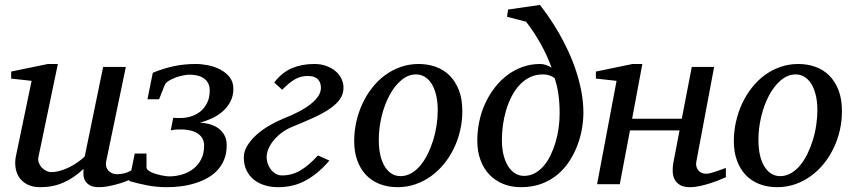

<svg xmlns="http://www.w3.org/2000/svg" viewBox="-20 -757 3511 789"><path d="M523.9 -23.9Q514.6 -18.6 498.3 -12.2Q481.9 -5.9 462.9 -0.5Q443.8 4.9 424.1 8.5Q404.3 12.2 388.2 12.2Q359.9 12.2 346.2 2.7Q332.5 -6.8 327.4 -19.3Q322.3 -31.7 322.8 -44.4Q323.2 -57.1 323.2 -63Q283.7 -25.4 240.5 -6.6Q197.3 12.2 147 12.2Q112.3 12.2 90.3 0Q68.4 -12.2 57.1 -30.8Q45.9 -49.3 43.5 -71.3Q41 -93.3 44.9 -112.8L109.9 -424.8L25.9 -434.1V-462.9L176.8 -494.1H217.8L138.2 -112.8Q135.3 -100.1 139.4 -88.6Q143.6 -77.1 151.6 -68.6Q159.7 -60.1 169.9 -54.9Q180.2 -49.8 189.9 -49.8Q208 -49.8 226.3 -54.9Q244.6 -60.1 262.7 -68.8Q280.8 -77.6 297.4 -89.1Q314 -100.6 328.1 -113.8L403.8 -481.9H497.1L417 -97.2Q413.6 -81.5 417 -71Q420.4 -60.5 427.5 -53.7Q434.6 -46.9 443.6 -43.9Q452.6 -41 460.9 -41Q470.7 -41 486.8 -43.9Q502.9 -46.9 523.9 -59.1Z M939 -392.1Q939 -362.8 927 -339.8Q915 -316.9 895.5 -299.6Q876 -282.2 851.1 -270.8Q826.2 -259.3 800.8 -252.9Q822.3 -252 842.3 -246.3Q862.3 -240.7 877.7 -229.5Q893.1 -218.3 902.3 -201.2Q911.6 -184.1 911.6 -160.2Q911.6 -126.5 900.9 -100.6Q890.1 -74.7 871.8 -55.7Q853.5 -36.6 829.1 -23.7Q804.7 -10.7 777.3 -2.7Q750 5.4 721.2 8.8Q692.4 12.2 665 12.2Q625 12.2 587.2 5.1Q549.3 -2 510.7 -13.2L533.7 -126H582V-69.8Q582 -63.5 587.6 -58.3Q593.3 -53.2 602.3 -49.1Q611.3 -44.9 622.1 -41.7Q632.8 -38.6 643.1 -36.4Q653.3 -34.2 661.9 -33.2Q670.4 -32.2 674.8 -32.2Q703.6 -32.2 729.7 -40.3Q755.9 -48.3 775.6 -64.2Q795.4 -80.1 807.1 -103.5Q818.8 -127 818.8 -158.2Q818.8 -177.2 810.5 -190.2Q802.2 -203.1 788.8 -210.7Q775.4 -218.3 758.5 -221.7Q741.7 -225.1 725.1 -225.1Q712.9 -225.1 701.9 -224.4Q690.9 -223.6 681.6 -221.2L691.9 -272.9L711.9 -272Q738.3 -271 761.7 -277.6Q785.2 -284.2 803 -298.6Q820.8 -313 831.3 -334.5Q841.8 -356 841.8 -384.8Q841.8 -403.8 834.7 -416.3Q827.6 -428.7 815.9 -436.3Q804.2 -443.8 789.1 -447Q773.9 -450.2 757.8 -450.2Q749 -450.2 733.6 -447.3Q718.3 -444.3 702.6 -438.7Q687 -433.1 674.1 -425.3Q661.1 -417.5 656.7 -407.2L633.8 -349.1H585.9L607.9 -458Q652.3 -476.1 694.6 -485.1Q736.8 -494.1 784.7 -494.1Q808.1 -494.1 835 -488.8Q861.8 -483.4 885 -471.4Q908.2 -459.5 923.6 -439.9Q939 -420.4 939 -392.1Z M1391.6 -396Q1391.6 -370.6 1377.2 -349.9Q1362.8 -329.1 1335.4 -310.3Q1308.1 -291.5 1268.6 -273.4Q1229 -255.4 1178.7 -234.9Q1157.2 -226.1 1138.4 -212.2Q1119.6 -198.2 1105.7 -181.6Q1091.8 -165 1083.7 -146.7Q1075.7 -128.4 1075.7 -110.8Q1075.7 -98.1 1080.1 -85Q1084.5 -71.8 1092.8 -60.8Q1101.1 -49.8 1112.8 -43Q1124.5 -36.1 1139.6 -36.1Q1179.7 -36.1 1214.1 -56.4Q1248.5 -76.7 1286.6 -118.2L1333.5 -97.2Q1291 -46.4 1239.5 -17.1Q1188 12.2 1122.6 12.2Q1094.2 12.2 1068.6 4.6Q1043 -2.9 1023.7 -18.3Q1004.4 -33.7 993.2 -56.6Q981.9 -79.6 981.9 -110.8Q981.9 -134.3 995.6 -157.2Q1009.3 -180.2 1031.7 -200.9Q1054.2 -221.7 1083.3 -239Q1112.3 -256.3 1142.6 -269Q1179.2 -283.2 1208 -298.3Q1236.8 -313.5 1257.1 -329.6Q1277.3 -345.7 1288.1 -362.3Q1298.8 -378.9 1298.8 -396Q1298.8 -404.8 1296.4 -413.6Q1293.9 -422.4 1287.8 -429.4Q1281.7 -436.5 1271.2 -440.7Q1260.7 -444.8 1244.6 -444.8Q1230.5 -444.8 1217.8 -441.7Q1205.1 -438.5 1192.9 -431.6Q1180.7 -424.8 1167.7 -414.1Q1154.8 -403.3 1139.6 -388.2L1106.9 -418Q1139.2 -460 1180.2 -477.1Q1221.2 -494.1 1271.5 -494.1Q1299.3 -494.1 1321.5 -485.8Q1343.8 -477.5 1359.4 -464.1Q1375 -450.7 1383.3 -432.9Q1391.6 -415 1391.6 -396Z M1778.8 -304.2Q1778.8 -339.8 1772 -367.2Q1765.1 -394.5 1753.4 -413.1Q1741.7 -431.6 1725.3 -441.4Q1709 -451.2 1689.9 -451.2Q1657.2 -451.2 1629.2 -427.5Q1601.1 -403.8 1580.6 -365.5Q1560.1 -327.1 1548.3 -279.1Q1536.6 -231 1536.6 -182.1Q1536.6 -145 1543.5 -117.2Q1550.3 -89.4 1562.5 -70.6Q1574.7 -51.8 1590.8 -42.5Q1606.9 -33.2 1626 -33.2Q1649.4 -33.2 1670.2 -45.2Q1690.9 -57.1 1707.8 -77.4Q1724.6 -97.7 1737.8 -124.5Q1751 -151.4 1760.3 -181.4Q1769.5 -211.4 1774.2 -243.2Q1778.8 -274.9 1778.8 -304.2ZM1879.9 -299.8Q1879.9 -259.3 1870.8 -220.5Q1861.8 -181.6 1845 -147Q1828.1 -112.3 1804.4 -83.3Q1780.8 -54.2 1751.2 -33Q1721.7 -11.7 1687 0.2Q1652.3 12.2 1613.8 12.2Q1572.8 12.2 1539.6 -1Q1506.3 -14.2 1483.4 -38.8Q1460.4 -63.5 1448 -98.4Q1435.5 -133.3 1435.5 -176.8Q1435.5 -217.3 1444.3 -256.6Q1453.1 -295.9 1469.5 -331.1Q1485.8 -366.2 1509.3 -396.2Q1532.7 -426.3 1562.3 -448Q1591.8 -469.7 1626.7 -481.9Q1661.6 -494.1 1700.7 -494.1Q1736.8 -494.1 1769.3 -482.9Q1801.8 -471.7 1826.4 -447.8Q1851.1 -423.8 1865.5 -387.2Q1879.9 -350.6 1879.9 -299.8Z M2279.8 -291Q2279.8 -314.5 2278.3 -334.2Q2276.9 -354 2274.4 -371.3Q2272 -388.7 2268.3 -404.1Q2264.6 -419.4 2259.8 -435.1Q2252 -441.9 2239.5 -446.5Q2227.1 -451.2 2210.4 -451.2Q2180.7 -451.2 2156.7 -439.2Q2132.8 -427.2 2114.3 -407Q2095.7 -386.7 2082 -359.9Q2068.4 -333 2059.6 -303.2Q2050.8 -273.4 2046.6 -242.4Q2042.5 -211.4 2042.5 -183.1Q2042.5 -144 2050.3 -116Q2058.1 -87.9 2071 -69.6Q2084 -51.3 2100.1 -42.7Q2116.2 -34.2 2132.8 -34.2Q2156.7 -34.2 2177 -44.9Q2197.3 -55.7 2213.6 -74.5Q2230 -93.3 2242.2 -118.4Q2254.4 -143.6 2262.9 -172.1Q2271.5 -200.7 2275.6 -231.2Q2279.8 -261.7 2279.8 -291ZM2377.4 -293.9Q2377.4 -264.2 2371.8 -230Q2366.2 -195.8 2353.5 -161.6Q2340.8 -127.4 2320.8 -96.2Q2300.8 -64.9 2272.5 -40.8Q2244.1 -16.6 2206.3 -2.2Q2168.5 12.2 2120.6 12.2Q2081.1 12.2 2048.3 -1Q2015.6 -14.2 1991.7 -38.8Q1967.8 -63.5 1954.6 -98.9Q1941.4 -134.3 1941.4 -179.2Q1941.4 -220.2 1950 -259.8Q1958.5 -299.3 1974.9 -334.2Q1991.2 -369.1 2014.2 -398.4Q2037.1 -427.7 2065.7 -449Q2094.2 -470.2 2128.2 -482.2Q2162.1 -494.1 2199.7 -494.1Q2211.9 -494.1 2223.6 -490Q2235.4 -485.8 2246.6 -479Q2228 -530.3 2200.9 -578.6Q2173.8 -627 2141.6 -668L2063.5 -688L2067.9 -717.8L2198.7 -736.8Q2216.8 -713.9 2237.1 -684.3Q2257.3 -654.8 2277.3 -620.1Q2297.4 -585.4 2315.4 -546.4Q2333.5 -507.3 2347.2 -465.8Q2360.8 -424.3 2369.1 -380.9Q2377.4 -337.4 2377.4 -293.9Z M2962.9 -28.8Q2957 -26.4 2940.9 -19.5Q2924.8 -12.7 2903.8 -5.6Q2882.8 1.5 2859.4 6.8Q2835.9 12.2 2815.4 12.2Q2790 12.2 2774.9 3.4Q2759.8 -5.4 2752.4 -19.5Q2745.1 -33.7 2744.4 -51.3Q2743.7 -68.8 2746.6 -85.9L2772.5 -221.2H2568.8L2526.9 0H2433.6L2513.7 -424.8L2428.7 -434.1V-462.9L2579.6 -494.1H2619.6L2577.6 -269H2781.7L2822.8 -481.9H2914.6L2841.8 -94.2Q2839.4 -84 2841.3 -74.7Q2843.3 -65.4 2848.6 -58.3Q2854 -51.3 2862.3 -47.1Q2870.6 -43 2880.9 -43Q2889.6 -43 2901.6 -46.1Q2913.6 -49.3 2925.5 -53.5Q2937.5 -57.6 2947.8 -61.5Q2958 -65.4 2962.9 -66.9Z M3338.9 -304.2Q3338.9 -339.8 3332 -367.2Q3325.2 -394.5 3313.5 -413.1Q3301.8 -431.6 3285.4 -441.4Q3269 -451.2 3250 -451.2Q3217.3 -451.2 3189.2 -427.5Q3161.1 -403.8 3140.6 -365.5Q3120.1 -327.1 3108.4 -279.1Q3096.7 -231 3096.7 -182.1Q3096.7 -145 3103.5 -117.2Q3110.4 -89.4 3122.6 -70.6Q3134.8 -51.8 3150.9 -42.5Q3167 -33.2 3186 -33.2Q3209.5 -33.2 3230.2 -45.2Q3251 -57.1 3267.8 -77.4Q3284.7 -97.7 3297.9 -124.5Q3311 -151.4 3320.3 -181.4Q3329.6 -211.4 3334.2 -243.2Q3338.9 -274.9 3338.9 -304.2ZM3439.9 -299.8Q3439.9 -259.3 3430.9 -220.5Q3421.9 -181.6 3405 -147Q3388.2 -112.3 3364.5 -83.3Q3340.8 -54.2 3311.3 -33Q3281.7 -11.7 3247.1 0.2Q3212.4 12.2 3173.8 12.2Q3132.8 12.2 3099.6 -1Q3066.4 -14.2 3043.5 -38.8Q3020.5 -63.5 3008.1 -98.4Q2995.6 -133.3 2995.6 -176.8Q2995.6 -217.3 3004.4 -256.6Q3013.2 -295.9 3029.5 -331.1Q3045.9 -366.2 3069.3 -396.2Q3092.8 -426.3 3122.3 -448Q3151.9 -469.7 3186.8 -481.9Q3221.7 -494.1 3260.7 -494.1Q3296.9 -494.1 3329.3 -482.9Q3361.8 -471.7 3386.5 -447.8Q3411.1 -423.8 3425.5 -387.2Q3439.9 -350.6 3439.9 -299.8Z"/></svg>

Font: Charis SIL CyrE
Style: Italic
Weight: 400
Italic angle: -11°
Foundry: SIL International
Version: Version 5.000